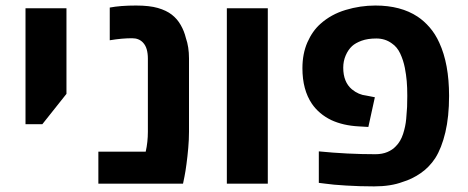

<svg xmlns="http://www.w3.org/2000/svg" viewBox="-20 -661 1683 691"><path d="M71.8 -213.9V-631.3H219.2V-323.2L132.3 -213.9Z M334 0V-115.2H504.4Q512.2 -149.4 512.2 -187V-450.7Q512.2 -468.3 508.1 -483.2Q503.9 -498 494.6 -507.8Q480 -523.4 455.6 -523.4Q437.5 -523.4 418.2 -521.7Q398.9 -520 375 -516.1V-633.8Q413.1 -641.1 469.7 -641.1Q517.6 -641.1 548.1 -632.3Q578.6 -623.5 598.1 -608.4Q617.7 -593.3 630.4 -571Q643.1 -548.8 648.9 -524.4Q660.2 -492.2 660.2 -450.7V-187Q660.2 -159.2 657.5 -128.4Q654.8 -97.7 651.1 -70.3Q647.5 -43 644 -25.9L638.7 0Z M796.4 0V-631.3H943.8V0Z M1326.2 9.8Q1275.4 9.8 1226.1 6.8Q1176.8 3.9 1150.9 0L1127.4 -2.9V-116.2Q1230 -106 1331.1 -106Q1355.5 -106 1374 -113.8Q1392.6 -121.6 1404.8 -134.8Q1421.9 -151.9 1430.7 -179Q1439.5 -206.1 1441.9 -232.9Q1444.3 -258.8 1445.1 -275.9Q1445.8 -293 1445.8 -315.9Q1445.8 -346.7 1443.8 -369.1Q1441.9 -391.6 1437 -417Q1431.6 -444.3 1420.4 -468.3Q1409.2 -492.2 1390.1 -504.9Q1366.2 -522.5 1334.5 -522.5Q1303.2 -522.5 1281.2 -514.4Q1259.3 -506.3 1247.1 -495.1Q1232.9 -481.9 1224.1 -461.4Q1215.3 -440.9 1215.3 -417.5Q1215.3 -365.7 1246.6 -339.4Q1270.5 -319.8 1298.8 -316.9L1329.1 -311L1305.7 -204.1L1271.5 -206.1Q1214.8 -209 1171.9 -229Q1127.9 -250.5 1102.5 -287.6Q1068.4 -337.9 1068.4 -415.5Q1068.4 -467.8 1086.4 -508.8Q1104.5 -549.8 1133.3 -575.2Q1171.4 -609.4 1223.9 -625.2Q1276.4 -641.1 1331.1 -641.1Q1422.4 -641.1 1482.9 -601.1Q1505.9 -585.9 1526.4 -562.3Q1546.9 -538.6 1561 -507.3Q1596.2 -431.2 1596.2 -315.9Q1596.2 -241.2 1582.8 -184.6Q1569.3 -127.9 1546.4 -91.8Q1524.9 -59.1 1493.7 -37.6Q1462.4 -16.1 1429.2 -6.3Q1386.7 9.8 1326.2 9.8Z"/></svg>

Font: Open Sans
Style: Bold
Weight: 700
Designer: Monotype Design Team
Foundry: Monotype Imaging Inc.
Version: Version 3.000; ttfautohint (v1.8.4)